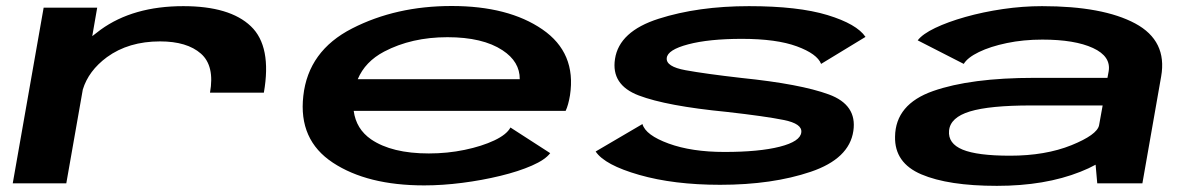

<svg xmlns="http://www.w3.org/2000/svg" viewBox="-20 -611 3982 640"><path d="M680 -302Q696 -391.5 649.8 -432.2Q603.5 -473 513.5 -473Q408.5 -473 336.5 -420.5Q275 -375 256 -312.5L201 0H22.5L125.5 -585.5H304L287.5 -490.5Q300.5 -501 315.5 -512Q424 -590.5 591 -590.5Q746 -590.5 816.2 -523.5Q886.5 -456.5 859.5 -302Z M1394 7Q1204.5 7 1089.5 -68.8Q974.5 -144.5 991 -291Q1007.5 -441.5 1153.8 -516.2Q1300 -591 1485.5 -591Q1674.5 -591 1788 -513Q1901.5 -435 1880 -293.5Q1874.5 -260.5 1865.5 -241.5H1159Q1167 -181 1217 -146.5Q1286 -99.5 1409.5 -99.5Q1471.5 -99.5 1529 -111.5Q1586.5 -123.5 1627.8 -143Q1669 -162.5 1681.5 -186L1814 -100.5Q1797.5 -78.5 1753 -59Q1708.5 -39.5 1647.8 -24.8Q1587 -10 1520.8 -1.5Q1454.5 7 1394 7ZM1172.5 -347H1712.5Q1713 -405.5 1655 -443.5Q1589 -487 1471.5 -487Q1352 -487 1260.5 -439Q1197 -405.5 1172.5 -347Z M2380.5 5Q2226 5 2110.8 -28Q1995.5 -61 1965.5 -106L2121.5 -197.5Q2132 -160.5 2208.8 -132.5Q2285.5 -104.5 2394.5 -104.5Q2510.5 -104.5 2579.2 -122Q2648 -139.5 2651 -170Q2654.5 -198.5 2592.8 -211Q2531 -223.5 2402.5 -238Q2202 -257.5 2109.2 -292.8Q2016.5 -328 2030 -414.5Q2044 -506.5 2175.5 -548.5Q2307 -590.5 2476.5 -590.5Q2640.5 -590.5 2738.2 -560.8Q2836 -531 2865 -488L2717 -398Q2704 -431.5 2636.2 -456.5Q2568.5 -481.5 2453 -481.5Q2343 -481.5 2274 -463.2Q2205 -445 2202.5 -417.5Q2199.5 -389 2265 -377Q2330.5 -365 2453 -351Q2648 -331 2742.8 -296.2Q2837.5 -261.5 2824.5 -174.5Q2811 -82 2682.8 -38.5Q2554.5 5 2380.5 5Z M3637.5 0 3632 -62Q3609.5 -49.5 3581.5 -38.5Q3463.5 8.5 3303 8.5Q3141 8.5 3051.2 -29.8Q2961.5 -68 2963.5 -155.5Q2965 -263.5 3090.2 -307.5Q3215.5 -351.5 3428 -351.5H3671.5L3675.5 -373Q3684 -423 3623.2 -451Q3562.5 -479 3454.5 -479Q3391.5 -479 3336.2 -467.5Q3281 -456 3243 -437.5Q3205 -419 3192.5 -398L3039 -476.5Q3055 -497.5 3097.2 -517.8Q3139.5 -538 3198 -554.5Q3256.5 -571 3322.8 -580.8Q3389 -590.5 3453.5 -590.5Q3656.5 -590.5 3764 -532.8Q3871.5 -475 3850.5 -356L3788 0ZM3643.5 -193 3655.5 -259.5H3417Q3278.5 -259.5 3213 -239.5Q3147.5 -219.5 3143.5 -175.5Q3139.5 -132.5 3188.8 -112.2Q3238 -92 3346.5 -92Q3464.5 -92 3551.5 -127Q3636.5 -161.5 3643.5 -193Z"/></svg>

Font: Anybody UltraExpanded SemiBold
Style: Italic
Weight: 600
Width: 9
Italic angle: -10°
Designer: Tyler Finck
Foundry: Etcetera Type Company
Version: Version 1.010; ttfautohint (v1.8.3) -l 8 -r 50 -G 200 -x 14 